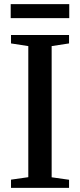

<svg xmlns="http://www.w3.org/2000/svg" viewBox="-20 -913 389 933"><path d="M117.5 -52V-689L33.5 -702V-743H315.5V-702L231 -689V-51.5L315.5 -39.5V0H33.5V-40ZM316.5 -893V-825H32V-893Z"/></svg>

Font: Merriweather 60pt Medium
Style: Regular
Weight: 500
Version: Version 2.100